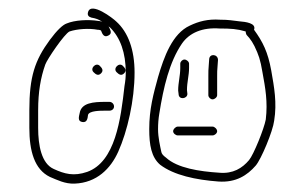

<svg xmlns="http://www.w3.org/2000/svg" viewBox="-20 -399 726 458"><path d="M252 -145C252 -151 247 -156 241 -156H232C203 -156 174 -154 170 -129C168 -120 165 -110 176 -108C187 -106 189 -115 190 -125C193 -135 219 -135 232 -135H241C247 -135 252 -139 252 -145ZM404 -76H487C492 -76 498 -81 498 -86C498 -91 492 -97 487 -97H404C399 -97 393 -91 393 -86C393 -81 399 -76 404 -76ZM258 -227C263 -222 269 -217 276 -224C283 -231 278 -237 273 -242C264 -251 249 -236 258 -227ZM203 -227C208 -222 214 -217 221 -224C228 -231 223 -237 218 -242C209 -251 194 -236 203 -227ZM487 -162C492 -162 498 -167 498 -172V-218C498 -225 498 -233 499 -242L500 -256C500 -270 480 -272 479 -258L478 -244C477 -235 477 -226 477 -218V-172C477 -167 482 -162 487 -162ZM410 -247V-237C410 -218 405 -202 405 -183L406 -175C406 -160 427 -163 427 -175L426 -184C426 -203 431 -219 431 -237V-247C431 -252 425 -257 420 -257C415 -257 410 -252 410 -247ZM566 -324C566 -321 567 -318 568 -316L575 -308C579 -303 583 -297 587 -289C597 -268 601 -257 606 -227C613 -189 619 -156 614 -114C610 -92 585 -30 574 -17C558 2 536 16 503 13C456 10 403 2 376 -23C369 -28 366 -32 365 -36C362 -50 357 -71 357 -91C357 -104 358 -116 360 -128C370 -191 384 -251 414 -295C432 -321 463 -334 504 -331C530 -331 546 -330 566 -324ZM586 -328C592 -344 565 -347 552 -348C534 -350 526 -352 505 -352C476 -354 454 -348 433 -338C391 -319 371 -263 357 -215C346 -175 336 -139 336 -91C336 -53 341 -24 362 -6C395 19 447 30 501 34C543 37 570 19 590 -4C603 -19 631 -86 634 -111C641 -154 634 -191 627 -231C619 -275 607 -299 586 -328ZM224 -347C221 -348 218 -349 215 -349C190 -353 158 -351 139 -343C130 -340 116 -327 99 -304C63 -255 50 -216 50 -136V-94C50 -39 62 5 99 23C116 30 135 40 158 39C211 37 244 3 262 -37C284 -86 301 -160 301 -226C301 -280 286 -322 257 -348C250 -355 197 -396 190 -370C188 -363 191 -359 198 -357C209 -355 215 -353 224 -347ZM239 -336C240 -335 242 -334 243 -333C267 -309 280 -273 280 -226C280 -216 279 -205 277 -194C268 -114 255 -13 188 11C156 22 134 16 108 4C79 -9 71 -52 71 -94V-136C71 -180 77 -214 88 -245C92 -257 134 -319 146 -324C164 -330 192 -332 213 -328C217 -328 220 -327 221 -326C224 -318 228 -309 238 -314C249 -319 243 -328 239 -336Z"/></svg>

Font: Be Happy
Style: Regular
Weight: 500
Designer: Mew Too
Foundry: Cannot Into Space Fonts
Version: Version 0.9977